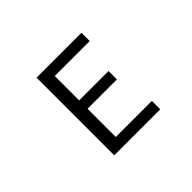

<svg xmlns="http://www.w3.org/2000/svg" viewBox="-141 -1007 1282 1282"><g transform="rotate(-45 500.0 -366.5)"><path d="M305.7 0V-733.4H729.5V-655.3H399.4V-424.8H676.8V-345.7H399.4V-79.1H740.2V0Z"/></g></svg>

Font: Gen Shin Gothic Monospace Regular
Style: Regular
Weight: 400
Designer: [Source Han Sans]
Ryoko NISHIZUKA  (kana & ideographs); Paul D. Hunt (Latin, Greek & Cyrillic); Wenlong ZHANG  (bopomofo
Version: Version 1.002.20150607